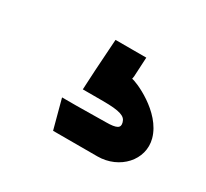

<svg xmlns="http://www.w3.org/2000/svg" viewBox="-69 -137 486 454"><g transform="rotate(30 174.0 90.0)"><path d="M132 -13 128.1 47 125.3 100H140.3H180.3C227.3 100 241.9 106 245.6 120L245.9 121C249.4 134 242 140 211 140L131.3 141H92.3L113.4 220H152.4H232.4C233 220 233.6 220 234.2 220C294.3 220 339.3 171 325.3 118.5C308.3 55.1 222.7 20 213.8 20L215 13L217.8 -40H133.8Z"/></g></svg>

Font: Nordica Advanced
Style: RegularLObl
Weight: 300
Version: Version 1.07